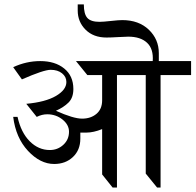

<svg xmlns="http://www.w3.org/2000/svg" viewBox="-20 -840 876 860"><path d="M835.9 -566.4V-503.9H699.2V0H683.6L632.8 -62.5V-503.9H503.9V0H484.4L437.5 -58.6V-261.7Q398.4 -246.1 367.2 -246.1H339.8V-218.8Q339.8 -168 306.6 -136.7Q273.4 -105.5 222.7 -105.5Q160.2 -105.5 105.5 -164.1Q50.8 -222.7 39.1 -316.4H58.6Q74.2 -246.1 113.3 -207Q152.3 -168 203.1 -168Q238.3 -168 263.7 -191.4Q289.1 -214.8 289.1 -250Q289.1 -281.2 259.8 -304.7Q230.5 -328.1 191.4 -328.1Q168 -328.1 144.5 -316.4L97.7 -375Q183.6 -382.8 230.5 -410.2Q277.3 -437.5 277.3 -472.7Q277.3 -496.1 257.8 -511.7Q238.3 -527.3 207 -527.3Q175.8 -527.3 78.1 -484.4L39.1 -539.1Q97.7 -566.4 160.2 -566.4Q226.6 -566.4 267.6 -533.2Q308.6 -500 308.6 -441.4Q308.6 -402.3 287.1 -380.9Q265.6 -359.4 230.5 -343.8Q308.6 -308.6 347.7 -308.6Q386.7 -308.6 412.1 -330.1Q437.5 -351.6 437.5 -390.6V-503.9H371.1L320.3 -566.4H664.1Q668 -621.1 638.7 -648.4Q609.4 -675.8 554.7 -675.8Q539.1 -675.8 507.8 -673.8Q476.6 -671.9 457 -671.9Q398.4 -671.9 363.3 -707Q328.1 -742.2 328.1 -793V-820.3H355.5Q355.5 -777.3 371.1 -759.8Q386.7 -742.2 425.8 -742.2Q441.4 -742.2 476.6 -746.1Q511.7 -750 527.3 -750Q601.6 -750 646.5 -707Q691.4 -664.1 691.4 -601.6V-566.4Z"/></svg>

Font: 和音 by 宁静之雨，公众号njzyshare
Style: Regular
Weight: 400
Designer: Steve Matteson
Foundry: Ascender Corporation
Version: Version 6.00;June 8, 2018;FontCreator 11.0.0.2388 32-bit